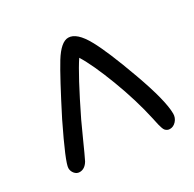

<svg xmlns="http://www.w3.org/2000/svg" viewBox="-141 -762 948 936"><g transform="rotate(-30 332.5 -294.0)"><path d="M74.2 -15.1Q57.6 -15.1 46.4 -28.6Q35.2 -42 35.2 -59.1Q35.2 -90.8 127.9 -280.8Q221.2 -464.4 265.1 -536.1Q311.5 -610.8 352.1 -610.8Q399.4 -610.8 444.8 -527.8Q485.8 -454.1 548.3 -281Q610.8 -107.9 610.8 -34.2Q610.8 -11.2 595.5 5.9Q580.1 22.9 560.1 22.9Q551.3 22.9 545.2 19.5Q539.1 16.1 534.9 11.5Q530.8 6.8 527.1 -4.2Q523.4 -15.1 521.2 -24.2Q519 -33.2 515.1 -51.8Q514.6 -53.7 514.4 -54.9Q514.2 -56.2 513.9 -57.9Q513.7 -59.6 513.2 -61Q487.3 -179.7 438.5 -307.9Q389.6 -436 350.1 -499Q303.7 -430.2 208 -233.9Q188.5 -191.9 169.7 -150.1Q150.9 -108.4 140.1 -84.7Q129.4 -61 122.1 -46.9Q103 -15.1 74.2 -15.1Z"/></g></svg>

Font: Shantell Sans Irregular Bouncy
Style: Regular
Weight: 400
Designer: Stephen Nixon, Anya Danilova, Shantell Martin
Foundry: Arrow Type
Version: Version 1.006;[9816181b4]